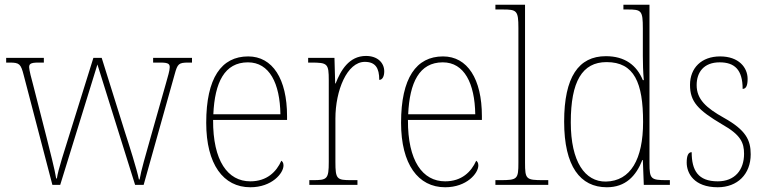

<svg xmlns="http://www.w3.org/2000/svg" viewBox="-20 -780 3234 810"><path d="M80 -463 201 0H234L391 -508L550 0H586L717 -467C729 -511 734 -516 775 -516H790V-536H626V-516H658C692 -516 696 -509 696 -496C696 -482 688 -457 680 -428L617 -206C594 -124 575 -60 569 -23H566C558 -64 523 -174 507 -223L409 -536H374L271 -206C256 -157 224 -61 220 -27H217C212 -61 188 -154 176 -202L119 -425C113 -445 103 -486 103 -496C103 -509 107 -516 141 -516H165V-536H6V-516H21C62 -516 68 -510 80 -463Z M1036 10C1127 10 1176 -49 1176 -82C1176 -93 1172 -98 1167 -102C1146 -55 1106 -15 1036 -15C941 -15 878 -101 879 -274H1191V-290C1191 -447 1130 -542 1027 -542C914 -542 850 -451 850 -262C850 -87 922 10 1036 10ZM1163 -298H880C886 -432 927 -517 1026 -517C1117 -517 1161 -428 1163 -298Z M1285 0H1488V-20H1462C1401 -20 1395 -24 1395 -97V-280C1395 -398 1444 -519 1519 -519C1564 -519 1580 -493 1580 -443C1594 -443 1601 -459 1601 -479C1601 -515 1573 -544 1524 -544C1452 -544 1417 -482 1396 -428H1394L1391 -536H1280V-516H1292C1362 -516 1367 -512 1367 -441V-97C1367 -24 1360 -20 1300 -20H1285Z M1858 10C1949 10 1998 -49 1998 -82C1998 -93 1994 -98 1989 -102C1968 -55 1928 -15 1858 -15C1763 -15 1700 -101 1701 -274H2013V-290C2013 -447 1952 -542 1849 -542C1736 -542 1672 -451 1672 -262C1672 -87 1744 10 1858 10ZM1985 -298H1702C1708 -432 1749 -517 1848 -517C1939 -517 1983 -428 1985 -298Z M2070 0H2293V-20H2272C2199 -20 2195 -24 2195 -94V-760H2070V-740H2100C2160 -740 2167 -736 2167 -662V-94C2167 -24 2163 -20 2090 -20H2070Z M2540 10C2619 10 2663 -37 2690 -105H2692L2696 0H2806V-20H2792C2726 -20 2720 -25 2720 -91V-760H2610V-740H2627C2686 -740 2692 -736 2692 -660V-543C2692 -513 2693 -477 2696 -442H2692C2666 -505 2616 -543 2536 -543C2421 -543 2360 -455 2360 -267C2360 -78 2428 10 2540 10ZM2536 -14C2448 -13 2388 -97 2388 -264C2388 -436 2436 -518 2539 -518C2656 -518 2693 -431 2693 -265C2693 -109 2641 -16 2536 -14Z M3008 10C3091 10 3147 -45 3147 -129C3147 -189 3127 -231 3034 -283C2959 -325 2919 -361 2919 -421C2919 -475 2949 -517 3016 -517C3079 -517 3113 -486 3113 -405C3128 -405 3134 -420 3134 -447C3134 -495 3097 -542 3018 -542C2939 -542 2891 -493 2891 -422C2891 -351 2924 -316 3027 -255C3105 -211 3119 -178 3119 -131C3119 -63 3080 -15 3008 -15C2925 -15 2898 -61 2898 -138C2884 -138 2877 -124 2877 -94C2877 -50 2907 10 3008 10Z"/></svg>

Font: Noto Serif SemiCondensed Thin
Style: Regular
Weight: 100
Width: 4
Designer: Monotype Design Team
Foundry: Monotype Imaging Inc.
Version: Version 2.015